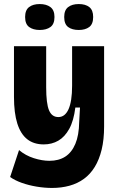

<svg xmlns="http://www.w3.org/2000/svg" viewBox="-20 -756 587 948"><path d="M237 172Q200 172 161 165.5Q122 159 88 147Q54 135 30 118L74 -15Q106 12 147 25Q188 38 224 38Q270 38 302 17.5Q334 -3 352 -45.5Q370 -88 371 -154L375 -225H352Q344 -160 322 -120Q300 -80 268 -61.5Q236 -43 196 -43Q147 -43 114.5 -68.5Q82 -94 65.5 -146Q49 -198 49 -278V-528H208V-325Q208 -245 222 -211.5Q236 -178 268 -178Q285 -178 297.5 -188Q310 -198 318.5 -217Q327 -236 331.5 -265Q336 -294 336 -333V-528H494V-132Q494 -67 482 -17.5Q470 32 448 68Q426 104 394.5 127Q363 150 323 161Q283 172 237 172ZM369 -608Q336 -608 316.5 -622.5Q297 -637 297 -672Q297 -706 316.5 -721Q336 -736 369 -736Q402 -736 421 -721Q440 -706 440 -672Q440 -637 420.5 -622.5Q401 -608 369 -608ZM176 -608Q144 -608 124 -622.5Q104 -637 104 -672Q104 -706 123.5 -721Q143 -736 176 -736Q209 -736 229 -721Q249 -706 249 -672Q249 -637 229 -622.5Q209 -608 176 -608Z"/></svg>

Font: Bricolage Grotesque SemiCondensed ExtraBold
Style: Regular
Weight: 800
Width: 4
Designer: Mathieu Triay
Foundry: Atelier Triay
Version: Version 1.001;gftools[0.9.33.dev8+g029e19f]